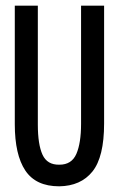

<svg xmlns="http://www.w3.org/2000/svg" viewBox="-20 -643 415 675"><path d="M188 12Q106 12 69 -43.5Q32 -99 32 -206V-623H113V-205Q113 -135 129.5 -99Q146 -63 189 -64Q232 -64 248.5 -102Q265 -140 265 -208V-623H346V-209Q346 -91 305 -40Q264 11 188 12Z"/></svg>

Font: Inconsolata Condensed SemiBold
Style: Regular
Weight: 600
Width: 3
Monospace: yes
Designer: Raph Levien, Cyreal, Brenton Simpson
Foundry: Raph Levien, Cyreal, Google
Version: Version 3.100; ttfautohint (v1.8.4.7-5d5b)